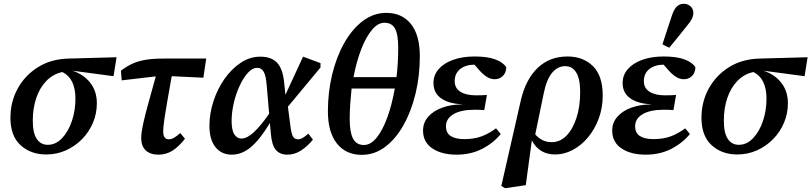

<svg xmlns="http://www.w3.org/2000/svg" viewBox="-20 -802 4281 1013"><path d="M224 13Q142 13 88.5 -36Q35 -85 35 -180Q35 -265 73.5 -335Q112 -405 181 -448Q250 -491 343 -493L595 -500L579 -400L362 -429Q421 -410 456 -365.5Q491 -321 491 -257Q491 -203 470.5 -154.5Q450 -106 413.5 -68.5Q377 -31 328.5 -9Q280 13 224 13ZM153 -166Q153 -100 174 -69Q195 -38 232 -38Q274 -38 307 -72.5Q340 -107 359 -162.5Q378 -218 378 -281Q378 -388 309 -422Q259 -411 224 -374.5Q189 -338 171 -284Q153 -230 153 -166Z M622 -378 618 -429Q648 -452 678.5 -466Q709 -480 748.5 -486.5Q788 -493 842 -493H1068L1053 -392L886 -400Q871 -316 862 -264Q853 -212 848.5 -182Q844 -152 842.5 -136Q841 -120 841 -108Q841 -67 871 -67Q885 -67 899 -75.5Q913 -84 931 -100L956 -70Q922 -27 889 -6.5Q856 14 816 14Q773 14 749 -8.5Q725 -31 725 -74Q725 -88 728 -109Q731 -130 739 -165Q747 -200 762.5 -256.5Q778 -313 802 -399Z M1202 -164Q1202 -115 1216.5 -93Q1231 -71 1253 -71Q1283 -71 1318.5 -103.5Q1354 -136 1400 -202L1387 -353Q1383 -404 1371 -424Q1359 -444 1337 -444Q1311 -444 1287 -417Q1263 -390 1243.5 -347.5Q1224 -305 1213 -256.5Q1202 -208 1202 -164ZM1203 14Q1149 14 1117 -25.5Q1085 -65 1085 -138Q1085 -203 1106 -267.5Q1127 -332 1164 -385Q1201 -438 1249.5 -470.5Q1298 -503 1353 -503Q1412 -503 1442 -471Q1472 -439 1479 -368L1486 -302L1579 -503L1671 -469V-446L1499 -239L1512 -139Q1517 -97 1525.5 -82Q1534 -67 1552 -67Q1565 -67 1578 -75Q1591 -83 1607 -97L1631 -65Q1600 -28 1567 -7Q1534 14 1496 14Q1457 14 1435.5 -11Q1414 -36 1409 -97L1404 -153Q1353 -68 1305 -27Q1257 14 1203 14Z M1889 15Q1805 15 1757.5 -45Q1710 -105 1710 -214Q1710 -316 1732.5 -409Q1755 -502 1796.5 -575.5Q1838 -649 1894.5 -691.5Q1951 -734 2018 -734Q2101 -734 2148 -675.5Q2195 -617 2195 -505Q2195 -402 2172.5 -308.5Q2150 -215 2109 -142Q2068 -69 2012 -27Q1956 15 1889 15ZM2008 -682Q1974 -682 1942.5 -644.5Q1911 -607 1886 -542.5Q1861 -478 1845 -395H2072Q2081 -470 2081 -550Q2081 -621 2064 -651.5Q2047 -682 2008 -682ZM1900 -37Q1936 -37 1967.5 -76Q1999 -115 2023.5 -182.5Q2048 -250 2063 -335H1835Q1831 -297 1828 -256.5Q1825 -216 1825 -175Q1825 -105 1842.5 -71Q1860 -37 1900 -37Z M2389 14Q2310 14 2261 -19Q2212 -52 2212 -113Q2212 -156 2240 -187Q2268 -218 2314.5 -234.5Q2361 -251 2418 -251L2417 -252Q2347 -255 2307 -283.5Q2267 -312 2267 -364Q2267 -406 2294.5 -437.5Q2322 -469 2371 -486.5Q2420 -504 2484 -504Q2552 -504 2593.5 -488.5Q2635 -473 2651 -447Q2650 -417 2632.5 -400.5Q2615 -384 2590 -384Q2569 -384 2549.5 -396Q2530 -408 2512 -428L2483 -461Q2435 -460 2407 -437Q2379 -414 2379 -374Q2379 -337 2409 -318Q2439 -299 2491 -299Q2511 -299 2522 -299.5Q2533 -300 2549 -301L2535 -221Q2526 -222 2512.5 -222.5Q2499 -223 2484 -223Q2412 -223 2372.5 -199.5Q2333 -176 2333 -136Q2333 -100 2358.5 -84Q2384 -68 2430 -68Q2481 -68 2520.5 -82.5Q2560 -97 2597 -125L2622 -95Q2583 -47 2523.5 -16.5Q2464 14 2389 14Z M2848 -306 2804 -93Q2839 -52 2891 -52Q2935 -52 2968.5 -86Q3002 -120 3021.5 -180Q3041 -240 3041 -316Q3041 -385 3020.5 -419Q3000 -453 2962 -453Q2922 -453 2892.5 -417.5Q2863 -382 2848 -306ZM2645 191 2625 179 2728 -273Q2754 -384 2817 -444Q2880 -504 2974 -504Q3057 -504 3108.5 -453Q3160 -402 3160 -298Q3160 -233 3139 -176.5Q3118 -120 3082.5 -77.5Q3047 -35 3002 -11Q2957 13 2909 13Q2825 13 2786 -61L2754 175Z M3387 14Q3308 14 3259 -19Q3210 -52 3210 -113Q3210 -156 3238 -187Q3266 -218 3312.5 -234.5Q3359 -251 3416 -251L3415 -252Q3345 -255 3305 -283.5Q3265 -312 3265 -364Q3265 -406 3292.5 -437.5Q3320 -469 3369 -486.5Q3418 -504 3482 -504Q3550 -504 3591.5 -488.5Q3633 -473 3649 -447Q3648 -417 3630.5 -400.5Q3613 -384 3588 -384Q3567 -384 3547.5 -396Q3528 -408 3510 -428L3481 -461Q3433 -460 3405 -437Q3377 -414 3377 -374Q3377 -337 3407 -318Q3437 -299 3489 -299Q3509 -299 3520 -299.5Q3531 -300 3547 -301L3533 -221Q3524 -222 3510.5 -222.5Q3497 -223 3482 -223Q3410 -223 3370.5 -199.5Q3331 -176 3331 -136Q3331 -100 3356.5 -84Q3382 -68 3428 -68Q3479 -68 3518.5 -82.5Q3558 -97 3595 -125L3620 -95Q3581 -47 3521.5 -16.5Q3462 14 3387 14ZM3475 -568Q3488 -607 3500.5 -646Q3513 -685 3526 -723Q3537 -755 3552 -768.5Q3567 -782 3586 -782Q3609 -782 3623.5 -768.5Q3638 -755 3638 -735Q3638 -717 3629.5 -701Q3621 -685 3604 -665Q3581 -636 3558 -607.5Q3535 -579 3511 -550Z M3870 13Q3788 13 3734.5 -36Q3681 -85 3681 -180Q3681 -265 3719.5 -335Q3758 -405 3827 -448Q3896 -491 3989 -493L4241 -500L4225 -400L4008 -429Q4067 -410 4102 -365.5Q4137 -321 4137 -257Q4137 -203 4116.5 -154.5Q4096 -106 4059.5 -68.5Q4023 -31 3974.5 -9Q3926 13 3870 13ZM3799 -166Q3799 -100 3820 -69Q3841 -38 3878 -38Q3920 -38 3953 -72.5Q3986 -107 4005 -162.5Q4024 -218 4024 -281Q4024 -388 3955 -422Q3905 -411 3870 -374.5Q3835 -338 3817 -284Q3799 -230 3799 -166Z"/></svg>

Font: Source Serif 4 SmText Semibold
Style: Italic
Weight: 600
Italic angle: -12°
Designer: Frank Grießhammer
Foundry: Adobe
Version: Version 4.005;hotconv 1.1.0;makeotfexe 2.6.0